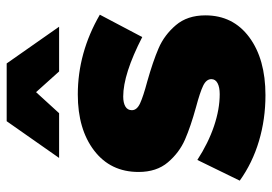

<svg xmlns="http://www.w3.org/2000/svg" viewBox="-140 -666 815 575"><g transform="rotate(-90 267.5 -378.5)"><path d="M266 -417Q247 -417 236 -410.5Q225 -404 225 -391Q225 -376 245.5 -366.5Q266 -357 311 -345Q371 -328 410.5 -311Q450 -294 479.5 -259.5Q509 -225 509 -171Q509 -88 443.5 -39.5Q378 9 270 9Q198 9 132.5 -10.5Q67 -30 14 -68L76 -195Q127 -162 177.5 -145Q228 -128 273 -128Q294 -128 306 -134.5Q318 -141 318 -153Q318 -168 298.5 -177.5Q279 -187 234 -199Q176 -215 137 -232Q98 -249 69 -283Q40 -317 40 -371Q40 -455 104 -504Q168 -553 272 -553Q397 -553 511 -487L444 -360Q333 -417 266 -417ZM475 -609H341L279 -678L216 -609H82L192 -766H365Z"/></g></svg>

Font: Gontserrat ExtraBold
Style: Regular
Weight: 800
Designer: Julieta Ulanovsky
Foundry: Julieta Ulanovsky
Version: Version 6.001